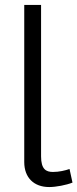

<svg xmlns="http://www.w3.org/2000/svg" viewBox="-20 -750 313 776"><path d="M78 -730V-95C78 -32 117 6 179 6C206 6 248 -2 273 -12L261 -67C244 -61 219 -55 194 -55C166 -55 146 -66 146 -118V-730Z"/></svg>

Font: FIGSv2-sans-serif
Style: Regular
Weight: 400
Designer: Matt McInerney, Pablo Impallari, Rodrigo Fuenzalida,Mirko Velimirovic
Foundry: Matt McInerney, Pablo Impallari, Rodrigo Fuenzalida
Version: Version 4.021;hotconv 1.0.109;makeotfexe 2.5.65596